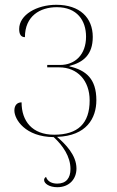

<svg xmlns="http://www.w3.org/2000/svg" viewBox="-20 -563 487 801"><path d="M219 218C269 218 299 184 299 140C299 84 253 38 218 8C341 4 382 -70 382 -145C382 -234 339 -270 270 -286V-288C328 -303 367 -335 367 -409C367 -489 313 -543 215 -543C133 -543 60 -501 60 -442C60 -419 68 -408 84 -408C84 -496 147 -533 217 -533C302 -533 339 -477 339 -410C339 -335 293 -292 231 -292H177V-282H227C303 -282 354 -227 354 -144C354 -48 305 -1 206 -1C114 -1 70 -58 70 -136C50 -136 40 -122 40 -102C40 -65 85 8 204 9C242 44 274 90 274 142C274 180 256 203 219 203C199 203 179 196 172 175C165 179 164 185 164 188C164 203 186 218 219 218Z"/></svg>

Font: Noto Serif Display Thin
Style: Regular
Weight: 100
Designer: Monotype Design Team
Foundry: Monotype Imaging Inc.
Version: Version 2.009